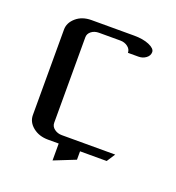

<svg xmlns="http://www.w3.org/2000/svg" viewBox="-99 -519 607 661"><g transform="rotate(20 204.5 -188.0)"><path d="M47.9 -62V-375Q47.9 -399.9 69.8 -418.9Q91.8 -438 126 -438H282.2Q314.9 -438 336.9 -428.7Q359.9 -418.9 359.9 -405.8Q359.9 -392.6 348.1 -383.8Q336.4 -375 320.8 -375H282.2Q282.2 -388.2 270.5 -397Q258.8 -405.8 243.2 -405.8H165Q148.4 -405.8 137.2 -397Q126 -388.2 126 -375V-62Q126 -48.3 137.7 -39.6Q149.4 -30.8 165 -30.8H360.8L340.8 0H243.2V30.8L165 62V0H126Q92.8 0 70.3 -18.1Q47.9 -36.1 47.9 -62Z"/></g></svg>

Font: Hhenum
Style: Regular
Weight: 400
Designer: T. Christopher White
Version: Version 1.0